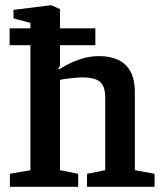

<svg xmlns="http://www.w3.org/2000/svg" viewBox="-20 -719 622 739"><path d="M18 0V-50L97 -64V-545H17V-610H97V-631L32 -648V-681L177 -699L211 -684V-610H347V-545H211V-465L205 -457L206 -451Q215 -457 238 -469.5Q261 -482 293 -492.5Q325 -503 362 -503Q402 -503 433 -489.5Q464 -476 481.5 -445Q499 -414 499 -363V-64L575 -50V0H315V-50L385 -64V-343Q385 -371 377 -388Q369 -405 350 -413Q331 -421 297 -421Q280 -421 261.5 -419Q243 -417 229 -415Q215 -413 211 -411V-64L281 -50V0Z"/></svg>

Font: Faustina SemiBold
Style: Regular
Weight: 600
Designer: Alfonso Garcia
Foundry: http://www.omnibus-type.com
Version: Version 1.200